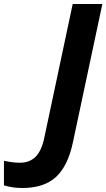

<svg xmlns="http://www.w3.org/2000/svg" viewBox="-177 -734 534 964"><path d="M-65.9 210Q-111.8 210 -157.2 196.8V73.2Q-114.3 83 -77.1 83Q-28.8 83 1.2 53.5Q31.2 23.9 44.9 -40L188 -713.9H336.9L189 -19Q163.6 100.6 103.3 155.3Q43 210 -65.9 210Z"/></svg>

Font: CAA NEO Sans
Style: Bold Italic
Weight: 700
Italic angle: -12°
Version: Version 1.10